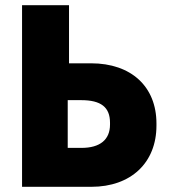

<svg xmlns="http://www.w3.org/2000/svg" viewBox="-20 -720 652 740"><path d="M65 0H332C485 0 583 -93 583 -236V-244C583 -386 486 -476 331 -476H246V-700H65ZM241 -150V-334H293C369 -334 404 -307 404 -247V-240C404 -182 366 -150 294 -150Z"/></svg>

Font: Fixel Text ExtraBold
Style: Regular
Weight: 800
Width: 4
Designer: AlfaBravo + MacPaw
Foundry: Kyrylo Tkachov, Marchela Mozhyna, Serhii Makarenko, Maria Weinstein, Zakhar Kryvoshyya
Version: Version 1.211